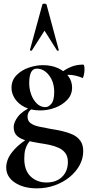

<svg xmlns="http://www.w3.org/2000/svg" viewBox="-20 -750 491 1052"><path d="M182 282Q109 282 61.5 250.5Q14 219 14 167Q14 146 23.5 121.5Q33 97 60.5 67Q88 37 142 2L152 13Q142 23 133 36.5Q124 50 118.5 69.5Q113 89 113 119Q113 184 148 217Q183 250 235 250Q270 250 296 236.5Q322 223 337 197.5Q352 172 352 138Q352 108 338.5 89.5Q325 71 302.5 60.5Q280 50 252 44Q224 38 195 34Q160 28 127.5 20.5Q95 13 75 -4Q55 -21 55 -54Q55 -80 78.5 -111Q102 -142 158 -167L167 -161Q148 -151 139.5 -139Q131 -127 131 -110Q131 -87 148.5 -74.5Q166 -62 195 -56Q224 -50 256 -44Q288 -39 319.5 -32Q351 -25 377.5 -13Q404 -1 420 21Q436 43 436 78Q436 119 416 155.5Q396 192 361 220.5Q326 249 280 265.5Q234 282 182 282ZM202 -145Q151 -145 115.5 -163Q80 -181 61.5 -209.5Q43 -238 43 -268Q43 -310 70.5 -338Q98 -366 138 -379.5Q178 -393 215 -393Q262 -393 298 -376.5Q334 -360 354.5 -332.5Q375 -305 375 -270Q375 -231 348.5 -203Q322 -175 282.5 -160Q243 -145 202 -145ZM229 -163Q246 -163 261.5 -181.5Q277 -200 277 -246Q277 -301 248.5 -337.5Q220 -374 182 -374Q160 -374 150 -353.5Q140 -333 140 -295Q140 -262 151 -232Q162 -202 182 -182.5Q202 -163 229 -163ZM303 -313 305 -345Q337 -370 367.5 -383Q398 -396 435 -396Q440 -396 441.5 -388Q443 -380 443 -368Q443 -354 439 -337Q435 -320 432 -323Q413 -331 394 -335.5Q375 -340 357 -340Q346 -340 334 -338.5Q322 -337 309 -332ZM302 -476Q304 -474 299 -472.5Q294 -471 292 -474L224 -582L155 -474Q154 -471 148.5 -472.5Q143 -474 144 -476L212 -725Q213 -730 223 -730Q233 -730 235 -725Z"/></svg>

Font: Cormorant Light
Style: Bold
Weight: 700
Version: Version 4.000